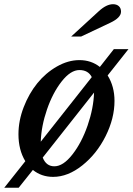

<svg xmlns="http://www.w3.org/2000/svg" viewBox="-63 -823 625 904"><path d="M187 9.8Q132.3 9.8 91.8 -22.9L24.9 61H-43L56.2 -64Q23.9 -117.2 23.9 -190.9Q23.9 -254.9 48.6 -318.6Q73.2 -382.3 112.5 -430.9Q151.9 -479.5 204.8 -509.8Q257.8 -540 311 -540Q366.2 -540 407.2 -507.8L473.1 -591.8H542L443.8 -467.8Q476.1 -416 476.1 -348.1Q476.1 -265.6 434.3 -182.1Q392.6 -98.6 324.7 -44.4Q256.8 9.8 187 9.8ZM192.9 -40Q234.4 -40 277.8 -95.5Q321.3 -150.9 349.4 -231.9Q377.4 -313 379.9 -387.2L138.2 -81.1Q154.3 -40 192.9 -40ZM311 -493.2Q269.5 -493.2 227.3 -439.5Q185.1 -385.7 158.2 -307.4Q131.3 -229 128.9 -155.8L369.1 -460Q352.1 -493.2 311 -493.2ZM318.8 -650.9H272L401.9 -770Q438 -803.2 469.2 -803.2Q486.3 -803.2 496.6 -793.9Q506.8 -784.7 506.8 -768.1Q506.8 -739.7 456.1 -715.8Z"/></svg>

Font: Libre Baskerville
Style: Italic
Weight: 400
Designer: Pablo Impallari, Rodrigo Fuenzalida
Foundry: Pablo Impallari, Rodrigo Fuenzalida
Version: Version 1.000